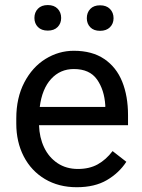

<svg xmlns="http://www.w3.org/2000/svg" viewBox="-20 -742 571 771"><path d="M45.4 0ZM494.1 -239.3H136.7Q138.2 -189.9 157.2 -149.9Q176.3 -109.9 211.2 -86.7Q246.1 -63.5 293 -63.5Q338.9 -63.5 372.3 -82Q405.8 -100.6 432.1 -135.3L487.3 -92.3Q458 -47.4 409.2 -18.8Q360.4 9.8 288.1 9.8Q215.8 9.8 160.6 -22.9Q105.5 -55.7 75.4 -113.8Q45.4 -171.9 45.4 -245.6V-266.6Q45.4 -349.1 77.6 -410.9Q109.9 -472.7 162.8 -505.4Q215.8 -538.1 276.4 -538.1Q350.1 -538.1 398.7 -505.1Q447.3 -472.2 470.7 -414.1Q494.1 -356 494.1 -279.8ZM402.8 -319.3Q398.9 -381.3 369.4 -423.1Q339.8 -464.8 276.4 -464.8Q221.7 -464.8 185.3 -425Q148.9 -385.3 139.6 -312.5H402.8ZM225.6 -669.9Q225.6 -647.9 211.4 -633.5Q197.3 -619.1 171.9 -619.1Q146.5 -619.1 132.3 -633.5Q118.2 -647.9 118.2 -669.9Q118.2 -692.4 132.3 -707Q146.5 -721.7 171.9 -721.7Q197.3 -721.7 211.4 -707Q225.6 -692.4 225.6 -669.9ZM436 -668.9Q436 -647 421.6 -632.6Q407.2 -618.2 381.8 -618.2Q356.4 -618.2 342.5 -632.6Q328.6 -647 328.6 -668.9Q328.6 -691.4 342.5 -706.1Q356.4 -720.7 381.8 -720.7Q407.2 -720.7 421.6 -706.1Q436 -691.4 436 -668.9Z"/></svg>

Font: Heebo
Style: Regular
Weight: 400
Designer: Oded Ezer
Foundry: Meir Sadan
Version: Version 2.001; ttfautohint (v1.5.14-ce02) -l 8 -r 50 -G 200 